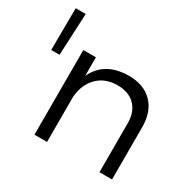

<svg xmlns="http://www.w3.org/2000/svg" viewBox="-152 -866 1049 1033"><g transform="rotate(30 372.0 -350.0)"><path d="M33.2 -439.9 35.2 -700.2H97.2L85 -439.9ZM464.8 -528.8Q559.1 -528.8 612.1 -474.6Q665 -420.4 665 -324.2V0H586.9V-304.2Q586.9 -374.5 547.4 -414.3Q507.8 -454.1 438 -454.1Q361.3 -453.6 314.7 -406.7Q268.1 -359.9 261.2 -282.2V0H183.1V-525.9H261.2V-410.2Q315.4 -527.3 464.8 -528.8Z"/></g></svg>

Font: Montserrat-Arabic Light
Style: Regular
Weight: 300
Designer: Mohamed Gaber
Foundry: Kief Type Foundry
Version: Version 5.008;PS 005.008;hotconv 1.0.88;makeotf.lib2.5.64775